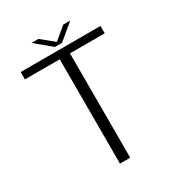

<svg xmlns="http://www.w3.org/2000/svg" viewBox="-185 -892 923 1005"><g transform="rotate(-30 277.0 -389.0)"><path d="M244 0H306V-630.5H516V-675H33.5V-630.5H244ZM254.5 -699H297.5L393 -778.5H351L276.5 -717L201 -778.5H159Z"/></g></svg>

Font: Anybody Light
Style: Regular
Weight: 300
Designer: Tyler Finck
Foundry: Etcetera Type Company
Version: Version 1.111; ttfautohint (v1.8.4)